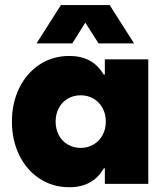

<svg xmlns="http://www.w3.org/2000/svg" viewBox="-20 -744 675 777"><path d="M408.2 -252Q408.2 -282.7 395 -306.9Q381.8 -331.1 358.6 -344.7Q335.4 -358.4 306.6 -358.4Q277.3 -358.4 254.2 -344.7Q231 -331.1 218 -306.9Q205.1 -282.7 205.1 -252Q205.1 -221.2 218 -197Q231 -172.9 254.2 -159.2Q277.3 -145.5 306.6 -145.5Q335.4 -145.5 358.6 -159.2Q381.8 -172.9 395 -197Q408.2 -221.2 408.2 -252ZM404.3 0V-62.5H399.9Q356 13.7 260.7 13.7Q193.4 13.7 140.4 -21Q87.4 -55.7 57.9 -116.2Q28.3 -176.8 28.3 -252Q28.3 -327.1 57.9 -387.7Q87.4 -448.2 140.4 -482.9Q193.4 -517.6 260.7 -517.6Q355.5 -517.6 399.4 -442.4H404.3V-503.9H580.1V0ZM226.6 -723.6H423.8L522.5 -568.4H378.9L325.2 -652.3L272.5 -568.4H127.9Z"/></svg>

Font: Wanted Sans Black
Style: Regular
Weight: 900
Designer: Original Design by Kil Hyung-jin and Kang Hanbin, Wanted Lab, Inc; Hangeul from Source Han Sans by Jang Soo-young and Ka
Foundry: Wanted Lab, Inc.
Version: Version 1.003